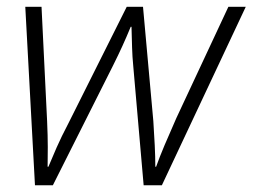

<svg xmlns="http://www.w3.org/2000/svg" viewBox="-20 -551 751 571"><path d="M84 0 55.2 -530.8H103.5L120.1 -190.9Q122.1 -146.5 122.1 -113.8Q122.1 -81.1 121.6 -55.2H124Q134.8 -81.5 148.7 -113Q162.6 -144.5 183.6 -184.6L356.9 -530.8H405.3L436 -190.9Q438.5 -153.3 440.2 -118.9Q441.9 -84.5 441.9 -55.2H444.3Q454.6 -84 469.2 -118.7Q483.9 -153.3 504.4 -199.7L659.2 -530.8H710.9L461.4 0H407.2L376.5 -352.1Q373.5 -382.8 372.8 -409.7Q372.1 -436.5 371.1 -471.2H368.7Q356 -440.4 344.2 -414.6Q332.5 -388.7 315.9 -355.5L137.2 0Z"/></svg>

Font: Open Sans Light
Style: Italic
Weight: 300
Italic angle: -12°
Designer: Monotype Design Team
Foundry: Monotype Imaging Inc.
Version: Version 3.003; ttfautohint (v1.8.4)